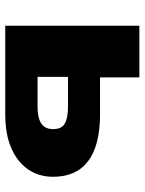

<svg xmlns="http://www.w3.org/2000/svg" viewBox="68 -606 538 713"><g transform="rotate(90 336.5 -249.0)"><path d="M75 0V-498H267V-352H404Q519 -352 577.5 -308Q636 -264 636 -178Q636 -124 608 -84Q580 -44 528.5 -22Q477 0 405 0ZM265 -120H376Q418 -120 438.5 -134Q459 -148 459 -178Q459 -209 438.5 -221Q418 -233 376 -233H265Z"/></g></svg>

Font: Nunito Sans 10pt SemiExpanded Black
Style: Regular
Weight: 900
Width: 6
Designer: Vernon Adams
Foundry: Vernon Adams
Version: Version 3.101;gftools[0.9.27]